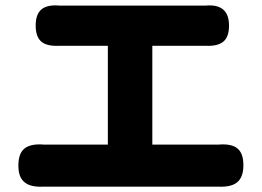

<svg xmlns="http://www.w3.org/2000/svg" viewBox="-20 -721 983 721"><path d="M73 -36Q49 -54 49 -99Q49 -146 73 -164Q96 -182 145 -178Q148 -178 151 -178H385V-549H213Q208 -549 202 -549Q157 -547 136 -564Q114 -582 114 -625Q114 -668 136 -686Q158 -704 203 -700Q208 -700 213 -700H744Q748 -700 752 -700Q840 -708 840 -625Q840 -582 818.5 -564.5Q797 -547 753 -549Q749 -549 744 -549H552V-178H797Q799 -178 801 -178Q849 -182 871 -164Q894 -146 894 -100.5Q894 -55 870 -36Q848 -18 800 -20Q799 -20 797 -20H474H151Q147 -20 142 -20Q95 -18 73 -36Z"/></svg>

Font: GenSenRounded TW H
Style: Regular
Weight: 900
Version: Version 1.501;PS 1;hotconv 16.6.51;makeotf.lib2.5.65220